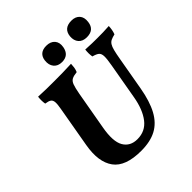

<svg xmlns="http://www.w3.org/2000/svg" viewBox="-232 -1022 1187 1187"><g transform="rotate(-45 362.0 -428.5)"><path d="M319.8 9Q182.9 9 132.6 -60.2Q82.2 -129.4 104.7 -257.6L151.6 -526.3Q158.1 -561.5 156.6 -579.8Q155.1 -598.2 143.6 -606.2Q132 -614.2 106.4 -617.7Q103.9 -630.9 103.6 -646.9Q103.3 -662.8 105.4 -679Q141.4 -677 174.3 -676.5Q207.2 -676 246.2 -676Q281.8 -676 317.2 -676.5Q352.7 -677 393.3 -679Q392.8 -663.3 390.6 -648.4Q388.3 -633.4 381.7 -617.7Q352.8 -614.7 337.6 -606.7Q322.4 -598.7 314.4 -577Q306.4 -555.4 298.4 -511.1L254.6 -263.1Q235.1 -155.4 263.5 -107Q291.9 -58.6 354.4 -58.6Q423.7 -58.6 464.9 -111.9Q506.1 -165.2 522.1 -257L563.8 -494.7Q572.4 -542.9 571.7 -566.4Q571 -589.9 558.8 -600.1Q546.7 -610.3 518.7 -617.7Q516.2 -632.4 515.9 -647.3Q515.7 -662.3 517.7 -679Q549.7 -677 575.6 -676.5Q601.5 -676 621.4 -676Q649.6 -676 671.4 -676.5Q693.2 -677 723.5 -679Q723 -663.3 720.2 -647.6Q717.4 -631.9 711.9 -617.7Q690.9 -612.8 677.7 -606.6Q664.5 -600.5 656 -587.5Q647.5 -574.5 641.3 -549.9Q635 -525.4 628 -484.2L589.7 -266.5Q572.7 -169.7 539.7 -108.9Q506.7 -48 453.4 -19.5Q400.1 9 319.8 9ZM362.1 -725.2Q326.1 -725.2 307.6 -748.2Q289 -771.1 293.5 -808Q297 -836.3 314.6 -851.2Q332.3 -866.1 363.7 -866.1Q400.6 -866.1 419.7 -844.1Q438.7 -822.1 432.2 -785.2Q421.3 -725.2 362.1 -725.2ZM579 -725.2Q543.1 -725.2 524.5 -746.6Q506 -768.1 508.9 -803.4Q515.4 -866.1 583.6 -866.1Q618.6 -866.1 637.4 -845.1Q656.2 -824.1 651.2 -786.6Q643.8 -725.2 579 -725.2Z"/></g></svg>

Font: Vollkorn
Style: Italic
Weight: 400
Italic angle: -11°
Designer: Friedrich Althausen
Foundry: Friedrich Althausen
Version: Version 5.001